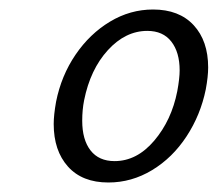

<svg xmlns="http://www.w3.org/2000/svg" viewBox="-20 -685 458 404"><path d="M93 -424Q93 -443 98 -471Q109 -526 139 -570Q169 -614 211.5 -639.5Q254 -665 302 -665Q357 -665 387.5 -632Q418 -599 418 -543Q418 -524 413 -497Q402 -443 372.5 -398Q343 -353 300 -327Q257 -301 208 -301Q153 -301 123 -334.5Q93 -368 93 -424ZM353 -493Q358 -520 358 -537Q358 -575 340.5 -597.5Q323 -620 290 -620Q244 -620 207 -579.5Q170 -539 157 -474Q153 -454 153 -431Q153 -391 170.5 -368.5Q188 -346 221 -346Q268 -346 304.5 -389Q341 -432 353 -493Z"/></svg>

Font: LXGW Bright GB
Style: Italic
Weight: 400
Italic angle: -12°
Designer: Christian Thalmann (Catharsis Fonts)
Foundry: LXGW / Christian Thalmann (Catharsis Fonts) / Fontworks Inc.
Version: Version 5.510